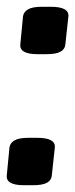

<svg xmlns="http://www.w3.org/2000/svg" viewBox="-22 -545 222 567"><path d="M49 2Q-5 2 -2 -27L6 -110Q8 -123 21 -130.5Q34 -138 62 -138H88Q142 -138 140 -110L131 -27Q130 -13 117 -5.5Q104 2 75 2ZM89 -385Q35 -385 38 -414L46 -497Q48 -510 61 -517.5Q74 -525 102 -525H128Q182 -525 180 -497L171 -414Q170 -400 157 -392.5Q144 -385 115 -385Z"/></svg>

Font: Asap Condensed Condensed SemiBold
Style: Italic
Weight: 600
Width: 3
Italic angle: -6°
Designer: Pablo Cosgaya
Foundry: Omnibus-Type
Version: Version 3.001; ttfautohint (v1.8.4.7-5d5b)